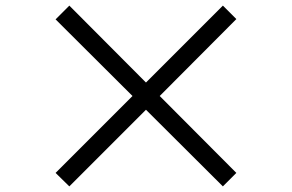

<svg xmlns="http://www.w3.org/2000/svg" viewBox="-20 -718 1040 684"><path d="M774 -54 500 -327 227 -54 178 -102 452 -376 178 -649 227 -698 500 -424 774 -698 822 -650 549 -376 822 -102Z"/></svg>

Font: Noto Sans HK Thin
Style: Regular
Weight: 400
Version: Version 2.004-H2;hotconv 1.0.118;makeotfexe 2.5.65603